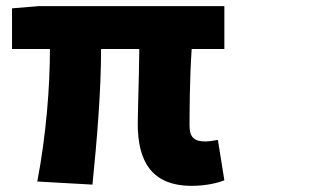

<svg xmlns="http://www.w3.org/2000/svg" viewBox="-20 -549 1040 623"><path d="M602 54C647 54 686 45 708 36L687 -95C671 -92 656 -90 646 -90C613 -90 595 -101 595 -141C595 -164 595 -293 602 -390H708V-529H105L19 -522V-390H142C142 -267 130 -112 101 40L280 50C295 -98 308 -256 308 -390H432C431 -298 427 -179 427 -147C427 -27 471 54 602 54Z"/></svg>

Font: コーポレート・ロゴ ver3 Bold
Style: Regular
Weight: 700
Designer: [KANA_main] LOGOTYPE.JP [Source Han Sans] Ryoko NISHIZUKA 西塚涼子 (kana, bopomofo & ideographs); Paul D. Hunt (Latin, Greek
Version: Version 12.001;FEAKit 1.0